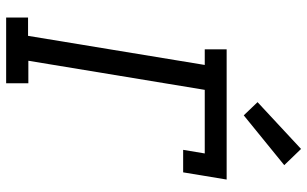

<svg xmlns="http://www.w3.org/2000/svg" viewBox="-212 -812 1023 640"><g transform="rotate(90 300.0 -491.5)"><path d="M257 0H38V-73H99L196 -662H144V-735H578L554 -590H479L491 -662H279L182 -74H257ZM364 -792 320 -838 476 -983 530 -927Z"/></g></svg>

Font: Iosevka HT Extended
Style: Italic
Weight: 400
Width: 7
Italic angle: -9°
Monospace: yes
Designer: Belleve Invis
Foundry: Belleve Invis
Version: Version 32.3.0; ttfautohint (v1.8.4)